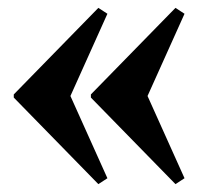

<svg xmlns="http://www.w3.org/2000/svg" viewBox="-20 -599 527 488"><path d="M230 -131 15 -351V-359L230 -579L253 -564L159 -355L253 -146ZM426 -131 211 -351V-359L426 -579L449 -564L355 -355L449 -146Z"/></svg>

Font: Platypi SemiBold
Style: Regular
Weight: 600
Designer: David Sargent
Foundry: Bolt Cutter Type
Version: Version 1.200; ttfautohint (v1.8.4.7-5d5b)